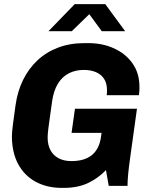

<svg xmlns="http://www.w3.org/2000/svg" viewBox="-20 -905 732 935"><path d="M281.5 10Q208.5 10 153.5 -20Q98.5 -50 68.2 -106.5Q38 -163 38 -242Q38 -261.5 43.5 -303.5Q49 -345.5 55.5 -391.5Q65 -460 92.2 -515.5Q119.5 -571 162.5 -611.2Q205.5 -651.5 263 -673.2Q320.5 -695 391.5 -695H410.5Q479.5 -695 535.8 -669.2Q592 -643.5 625.5 -596Q659 -548.5 659 -483Q659 -472.5 658.8 -463Q658.5 -453.5 656.5 -441.5H499.5Q500.5 -446.5 500.8 -452Q501 -457.5 501 -466Q501 -499.5 486.8 -521.2Q472.5 -543 447 -553.8Q421.5 -564.5 388.5 -564.5Q347 -564.5 314.8 -547.8Q282.5 -531 262 -497.5Q241.5 -464 234 -413.5Q227 -364.5 222.8 -333.2Q218.5 -302 216 -283.5Q213.5 -265 212.8 -254.2Q212 -243.5 212 -235.5Q212 -199 226 -173.2Q240 -147.5 266 -134Q292 -120.5 327.5 -120.5Q358 -120.5 382.5 -127.2Q407 -134 425.8 -148.5Q444.5 -163 456.5 -186.5Q468.5 -210 472.5 -243L474.5 -258H328.5L345 -375.5H647L614 -138Q607.5 -92 604.2 -58Q601 -24 601 0H509.5L496 -76.5Q458 -37 408.5 -13.5Q359 10 289.5 10ZM216 -753 344 -885H492.5L589.5 -753H475.5L401 -855H434.5L329.5 -753Z"/></svg>

Font: Chivo Medium
Style: Italic
Weight: 500
Italic angle: -8.05°
Designer: Hector Gatti
Foundry: Omnibus-Type
Version: Version 2.002